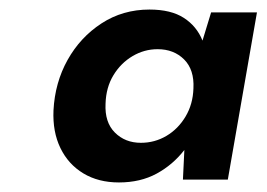

<svg xmlns="http://www.w3.org/2000/svg" viewBox="-20 -731 558 402"><path d="M229 -349Q186 -349 154.5 -368Q123 -387 106.5 -421Q90 -455 92 -500Q95 -558 121.5 -605.5Q148 -653 192.5 -682Q237 -711 293 -711Q338 -711 365 -693.5Q392 -676 404 -646L422 -705H518L457 -355H363L366 -417Q342 -386 308 -367.5Q274 -349 229 -349ZM275 -432Q304 -432 328.5 -446.5Q353 -461 368.5 -487Q384 -513 385 -546Q387 -585 365.5 -606.5Q344 -628 310 -628Q282 -628 257.5 -613.5Q233 -599 217.5 -573.5Q202 -548 201 -514Q199 -475 220.5 -453.5Q242 -432 275 -432Z"/></svg>

Font: DM Sans 28pt ExtraBold
Style: Italic
Weight: 800
Italic angle: -10°
Version: Version 4.004;gftools[0.9.30]